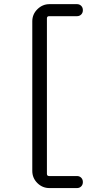

<svg xmlns="http://www.w3.org/2000/svg" viewBox="-20 -790 540 949"><path d="M224.6 139.6Q189.5 139.6 164.6 114.7Q139.6 89.8 139.6 54.7V-684.6Q139.6 -719.7 165 -744.6Q190.4 -769.5 224.6 -769.5H360.4Q373 -769.5 381.3 -761.2Q389.6 -752.9 389.6 -739.7Q389.6 -726.6 381.3 -718.3Q373 -710 360.4 -710H222.7Q211.9 -710 211.9 -699.2V69.3Q211.9 80.1 222.7 80.1H360.4Q373 80.1 381.3 88.4Q389.6 96.7 389.6 109.9Q389.6 123 381.3 131.3Q373 139.6 360.4 139.6Z"/></svg>

Font: Rounded-X Mgen+ 2m regular
Style: Regular
Weight: 400
Designer: [Source Han Sans]
Ryoko NISHIZUKA  (kana & ideographs); Paul D. Hunt (Latin, Greek & Cyrillic); Wenlong ZHANG  (bopomofo
Version: Version 1.059.20150602